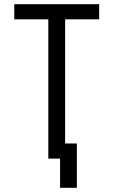

<svg xmlns="http://www.w3.org/2000/svg" viewBox="-20 -755 540 914"><path d="M266 139V0H210V-663H48V-735H452V-663H290V-72H346V139Z"/></svg>

Font: Iosevka SS01
Style: Regular
Weight: 400
Monospace: yes
Designer: Belleve Invis
Foundry: Belleve Invis
Version: 2.3.3; ttfautohint (v1.8.3)